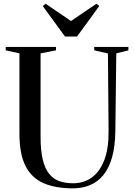

<svg xmlns="http://www.w3.org/2000/svg" viewBox="-20 -993 713 1022"><path d="M367.5 9.5Q274 9.5 210.8 -18.5Q147.5 -46.5 115.5 -110.2Q83.5 -174 83.5 -280.5V-709L10.5 -725V-743H278V-725L196 -709V-265.5Q196 -190.5 208 -142Q220 -93.5 242.8 -66.2Q265.5 -39 297.5 -28.2Q329.5 -17.5 369 -17.5Q425.5 -17.5 468 -47.8Q510.5 -78 534.5 -139.2Q558.5 -200.5 558 -294L554.5 -708.5L481.5 -725V-743H663.5V-725L599 -709L594 -297Q593 -215.5 577 -157.5Q561 -99.5 531.2 -62.5Q501.5 -25.5 460.2 -8Q419 9.5 367.5 9.5ZM326 -798.5 207.5 -961 223 -973 358 -881 493 -973 508.5 -961 390 -798.5Z"/></svg>

Font: Merriweather 144pt
Style: Regular
Weight: 400
Version: Version 2.100